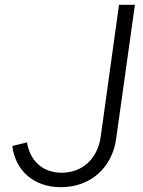

<svg xmlns="http://www.w3.org/2000/svg" viewBox="-20 -765 593 797"><path d="M232 12C361 12 446 -74 462 -188L540 -745H474L398 -197C385 -107 323 -48 236 -48C159 -48 105 -95 92 -174L31 -159C44 -56 121 12 232 12Z"/></svg>

Font: Mluvka Light
Style: Italic
Weight: 300
Italic angle: -8°
Designer: Modified by Jiří Krblich, Original typeface by Gumpita Rahayu
Foundry: Gumpita Rahayu & Jiří Krblich
Version: Version 2.000;Glyphs 3.1.1 (3134)